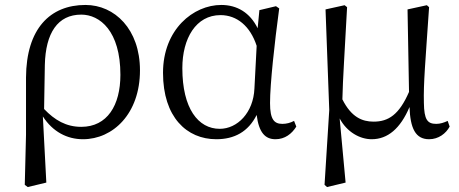

<svg xmlns="http://www.w3.org/2000/svg" viewBox="-20 -548 1854 775"><path d="M161 -286C164 -415 213 -489 308 -489C383 -489 466 -423 466 -246C466 -123 413 -36 308 -36C247 -36 201 -63 158 -108ZM85 -4 80 198 92 207 167 189 153 -78C193 -16 251 14 315 14C436 14 545 -89 545 -264C545 -430 443 -528 325 -528C182 -528 86 -432 85 -235Z M1007 -191C1003 -93 938 -28 867 -28C780 -28 716 -110 716 -273C716 -393 771 -487 870 -487C936 -487 990 -443 1016 -363ZM1167 -60C1152 -52 1136 -48 1120 -48C1087 -48 1070 -65 1070 -132C1070 -209 1088 -373 1107 -514L1094 -523L1027 -507L1020 -434C989 -497 937 -528 873 -528C761 -528 638 -430 638 -254C638 -75 734 14 853 14C926 14 982 -16 1016 -84C1025 -12 1051 14 1092 14C1130 14 1158 -8 1176 -37Z M1787 -60C1772 -53 1757 -48 1741 -48C1705 -48 1692 -65 1691 -133C1689 -212 1697 -297 1712 -519L1703 -527L1625 -510L1631 -177C1591 -85 1548 -57 1488 -57C1442 -57 1398 -75 1362 -147C1364 -234 1371 -331 1381 -519L1371 -527L1294 -510L1309 -104L1290 198L1300 207L1375 189L1351 -70C1380 -15 1433 14 1480 14C1545 14 1596 -29 1633 -116C1636 -30 1657 14 1712 14C1750 14 1780 -9 1795 -37Z"/></svg>

Font: Source Han Serif K
Style: Regular
Weight: 400
Designer: Ryoko NISHIZUKA 西塚涼子 (kana & ideographs); Frank Grießhammer (Latin, Greek & Cyrillic); Wenlong ZHANG 张文龙 (bopomofo); San
Foundry: Adobe Systems Incorporated
Version: Version 1.001;PS 1.001;hotconv 16.6.54;makeotf.lib2.5.65590